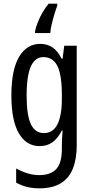

<svg xmlns="http://www.w3.org/2000/svg" viewBox="-20 -786 502 1046"><path d="M292 -755Q285 -737 276.5 -709Q268 -681 261.5 -653Q255 -625 254 -606H171V-616Q176 -640 187 -667.5Q198 -695 213.5 -721Q229 -747 245 -766H292ZM199 -547Q237 -547 265.5 -528Q294 -509 316 -466H321L330 -537H398V6Q398 80 377 132.5Q356 185 311 212.5Q266 240 195 240Q158 240 127.5 232.5Q97 225 68 209V132Q102 150 132.5 159Q163 168 193 168Q255 168 286 135.5Q317 103 317 25V9Q317 -8 318 -29.5Q319 -51 321 -75H317Q295 -32 266 -11Q237 10 196 10Q123 10 82.5 -60Q42 -130 42 -266Q42 -406 84 -476.5Q126 -547 199 -547ZM216 -475Q185 -475 164.5 -451Q144 -427 134.5 -380.5Q125 -334 125 -265Q125 -159 148 -110Q171 -61 219 -61Q243 -61 261.5 -72.5Q280 -84 292 -107Q304 -130 310.5 -164.5Q317 -199 317 -245V-270Q317 -341 306.5 -386.5Q296 -432 273.5 -453.5Q251 -475 216 -475Z"/></svg>

Font: Noto Sans ExtraCondensed
Style: Regular
Weight: 400
Width: 2
Designer: Monotype Design Team
Foundry: Monotype Imaging Inc.
Version: Version 2.013